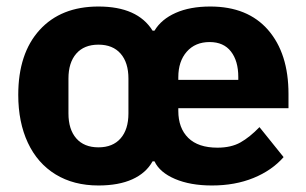

<svg xmlns="http://www.w3.org/2000/svg" viewBox="-20 -557 940 589"><path d="M454 -62H448Q428 -26 386 -7Q344 12 282 12Q206 12 150.5 -22Q95 -56 65.5 -119Q36 -182 36 -266Q36 -393 101.5 -465Q167 -537 282 -537Q402 -537 448 -463H454Q475 -498 519 -517.5Q563 -537 625 -537Q740 -537 802.5 -465Q865 -393 865 -269V-225H527V-217Q527 -164 557.5 -134Q588 -104 647 -104Q689 -104 717.5 -120Q746 -136 776 -167L850 -75Q814 -34 757.5 -11Q701 12 630 12Q564 12 517 -8Q470 -28 454 -62ZM711 -321Q711 -370 688.5 -399Q666 -428 623 -428Q579 -428 553 -398.5Q527 -369 527 -320V-312H711ZM374 -209V-316Q374 -365 350 -392.5Q326 -420 282 -420Q238 -420 214 -392.5Q190 -365 190 -316V-209Q190 -160 214 -132.5Q238 -105 282 -105Q326 -105 350 -132.5Q374 -160 374 -209Z"/></svg>

Font: iA Writer Duo S
Style: Bold
Weight: 700
Designer: Mike Abbink, Paul van der Laan, Pieter van Rosmalen, Oliver Reichenstein
Foundry: Bold Monday and Information Architects Inc.
Version: Version 2.000